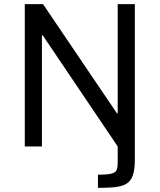

<svg xmlns="http://www.w3.org/2000/svg" viewBox="-20 -708 771 928"><path d="M453.4 200V136.3Q497.7 136.3 517.8 131.3Q538 126.3 543.4 114.1Q548.9 101.9 548.9 80.9V0L186.6 -537.2H182.6V0H99.8V-688H188L544.9 -160.6H548.9V-688H631.7V62.8Q631.7 101.1 625.9 125.9Q620.2 150.8 607.5 165.9Q594.8 181 574 188.2Q553.1 195.4 523.2 197.7Q493.4 200 453.4 200Z"/></svg>

Font: Saira Thin
Style: Regular
Weight: 100
Designer: Hector Gatti with collaboration of the Omnibus-Type team
Foundry: Omnibus-Type
Version: Version 1.101